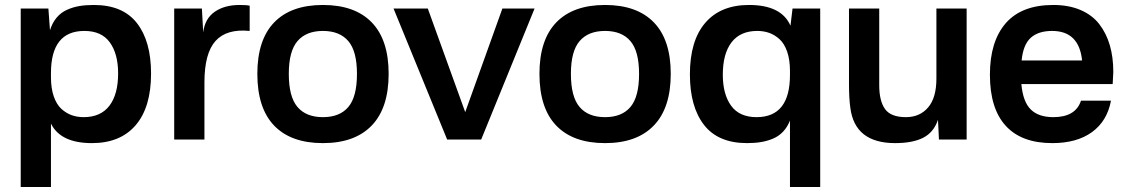

<svg xmlns="http://www.w3.org/2000/svg" viewBox="-20 -559 4523 769"><path d="M184.1 189.9H63V-524.9H173.8L180.2 -438Q189.5 -467.8 206.8 -488.3Q224.1 -508.8 247.8 -519.5Q271.5 -530.3 297.4 -534.7Q323.2 -539.1 356 -539.1Q471.7 -539.1 528.3 -466.6Q585 -394 585 -264.2Q585 -129.4 523.4 -57.6Q461.9 14.2 348.1 14.2Q222.7 14.2 184.1 -64ZM184.1 -250Q184.1 -205.6 195.3 -173.1Q206.5 -140.6 225.8 -123Q245.1 -105.5 267.1 -97.7Q289.1 -89.8 314.9 -89.8Q383.3 -89.8 418.2 -135.5Q453.1 -181.2 453.1 -265.1Q453.1 -343.3 419.9 -389.2Q386.7 -435.1 317.9 -435.1Q184.1 -435.1 184.1 -266.1Z M939.9 -539.1Q968.8 -539.1 980 -536.1V-435.1Q887.7 -444.3 843.3 -395Q798.8 -345.7 798.8 -229V0H677.7V-524.9H788.6L793.9 -429.2Q800.3 -483.9 839.6 -511.5Q878.9 -539.1 939.9 -539.1Z M1136.7 -263.2Q1136.7 -171.4 1171.4 -130.6Q1206.1 -89.8 1273.4 -89.8Q1340.8 -89.8 1375.2 -130.6Q1409.7 -171.4 1409.7 -263.2Q1409.7 -354 1375 -394.5Q1340.3 -435.1 1273.4 -435.1Q1206.5 -435.1 1171.6 -394.5Q1136.7 -354 1136.7 -263.2ZM1010.7 -263.2Q1010.7 -399.4 1078.1 -469.2Q1145.5 -539.1 1273.4 -539.1Q1401.4 -539.1 1469 -469.2Q1536.6 -399.4 1536.6 -263.2Q1536.6 -126.5 1468.8 -56.2Q1400.9 14.2 1273.4 14.2Q1145.5 14.2 1078.1 -55.9Q1010.7 -126 1010.7 -263.2Z M2121.1 -524.9 1907.2 0H1771L1556.2 -524.9H1693.4L1843.3 -109.9L1992.2 -524.9Z M2266.6 -263.2Q2266.6 -171.4 2301.3 -130.6Q2335.9 -89.8 2403.3 -89.8Q2470.7 -89.8 2505.1 -130.6Q2539.6 -171.4 2539.6 -263.2Q2539.6 -354 2504.9 -394.5Q2470.2 -435.1 2403.3 -435.1Q2336.4 -435.1 2301.5 -394.5Q2266.6 -354 2266.6 -263.2ZM2140.6 -263.2Q2140.6 -399.4 2208 -469.2Q2275.4 -539.1 2403.3 -539.1Q2531.2 -539.1 2598.9 -469.2Q2666.5 -399.4 2666.5 -263.2Q2666.5 -126.5 2598.6 -56.2Q2530.8 14.2 2403.3 14.2Q2275.4 14.2 2208 -55.9Q2140.6 -126 2140.6 -263.2Z M3144 189.9V-76.2Q3133.8 -50.3 3116.7 -32Q3099.6 -13.7 3076.4 -3.9Q3053.2 5.9 3028.1 10Q3002.9 14.2 2972.2 14.2Q2856.4 14.2 2799.8 -58.6Q2743.2 -131.3 2743.2 -261.2Q2743.2 -396 2804.7 -467.5Q2866.2 -539.1 2980 -539.1Q3109.9 -539.1 3146 -456.1L3154.3 -524.9H3265.1V189.9ZM2875 -259.8Q2875 -181.6 2908.2 -135.7Q2941.4 -89.8 3010.3 -89.8Q3144 -89.8 3144 -258.8V-274.9Q3144 -319.3 3132.8 -351.8Q3121.6 -384.3 3102.3 -401.9Q3083 -419.4 3061 -427.2Q3039.1 -435.1 3013.2 -435.1Q2944.8 -435.1 2909.9 -389.4Q2875 -343.8 2875 -259.8Z M3565.4 14.2Q3403.3 14.2 3385.7 -127.9Q3380.4 -165 3380.4 -221.2V-524.9H3501.5V-217.8Q3501.5 -154.8 3524.7 -122.3Q3547.9 -89.8 3608.4 -89.8Q3664.1 -89.8 3697.3 -128.7Q3730.5 -167.5 3730.5 -244.1V-524.9H3851.6V0H3740.7L3736.8 -79.1Q3719.7 -28.8 3677.5 -7.3Q3635.3 14.2 3565.4 14.2Z M4198.7 -539.1Q4260.7 -539.1 4307.6 -519Q4354.5 -499 4382.8 -462.4Q4411.1 -425.8 4425 -377.9Q4439 -330.1 4439 -271Q4439 -262.7 4436.5 -222.2H4070.8Q4077.1 -151.4 4108.4 -120.6Q4139.6 -89.8 4198.7 -89.8Q4288.1 -89.8 4309.6 -155.8H4429.7Q4414.6 -74.2 4353.8 -30Q4293 14.2 4194.8 14.2Q4071.3 14.2 4008.1 -55.2Q3944.8 -124.5 3944.8 -259.8Q3944.8 -393.1 4008.3 -466.1Q4071.8 -539.1 4198.7 -539.1ZM4071.8 -316.9H4314Q4301.8 -435.1 4193.8 -435.1Q4138.7 -435.1 4108.4 -407.7Q4078.1 -380.4 4071.8 -316.9Z"/></svg>

Font: Nacelle SemiBold
Style: Regular
Weight: 600
Designer: Sora Sagano
Foundry: Sora Sagano
Version: Version 1.000;FEAKit 1.0